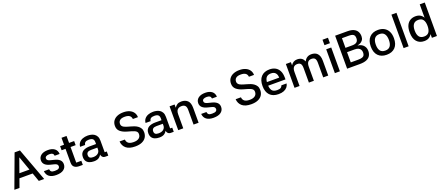

<svg xmlns="http://www.w3.org/2000/svg" viewBox="125 -2287 8903 3869"><g transform="rotate(-20 4577.0 -352.5)"><path d="M339 -575H334L129 0H19L281 -707H396L658 0H543ZM522 -183H154V-279H522Z M1018 -367Q1013 -404 991 -418.5Q969 -433 926 -433Q882 -433 857 -418Q832 -403 832 -376Q832 -351 850 -336Q868 -321 908 -311L983 -292Q1057 -274 1095 -238.5Q1133 -203 1133 -146Q1133 -75 1078 -32.5Q1023 10 918 10Q821 10 767 -30.5Q713 -71 706 -149H818Q823 -112 844.5 -95.5Q866 -79 916 -79Q977 -79 1000 -95.5Q1023 -112 1023 -141Q1023 -167 1005.5 -183Q988 -199 949 -208L874 -227Q800 -245 762 -281Q724 -317 724 -371Q724 -440 777.5 -481Q831 -522 926 -522Q1017 -522 1068.5 -481.5Q1120 -441 1123 -367Z M1487 -423H1378V-88H1487V0H1412Q1349 0 1309.5 -29Q1270 -58 1270 -127V-423H1186V-511H1270V-660H1378V-511H1487Z M2033 0H1969Q1927 0 1904.5 -29Q1882 -58 1881 -111L1898 -108Q1881 -56 1840.5 -23Q1800 10 1726 10Q1669 10 1627.5 -7Q1586 -24 1563.5 -58.5Q1541 -93 1541 -148Q1541 -194 1558.5 -224.5Q1576 -255 1605.5 -272Q1635 -289 1671 -296.5Q1707 -304 1744 -304H1881V-344Q1881 -391 1856.5 -413.5Q1832 -436 1775 -436Q1723 -436 1698 -418Q1673 -400 1668 -361H1560Q1564 -413 1593.5 -449Q1623 -485 1671 -503.5Q1719 -522 1778 -522Q1813 -522 1850 -514Q1887 -506 1918 -486Q1949 -466 1968.5 -429.5Q1988 -393 1988 -336V-89H2033ZM1646 -149Q1646 -111 1668 -93Q1690 -75 1738 -75Q1805 -75 1843 -107Q1881 -139 1881 -191V-227H1745Q1695 -227 1670.5 -207.5Q1646 -188 1646 -149Z M2751 -524Q2746 -574 2711.5 -598.5Q2677 -623 2611 -623Q2540 -623 2506.5 -595.5Q2473 -568 2473 -519Q2473 -493 2485.5 -475.5Q2498 -458 2517 -446.5Q2536 -435 2557.5 -428Q2579 -421 2597 -415L2663 -396Q2692 -388 2728.5 -375Q2765 -362 2798 -339.5Q2831 -317 2852.5 -282.5Q2874 -248 2874 -197Q2874 -134 2844.5 -87Q2815 -40 2756 -13.5Q2697 13 2609 13Q2482 13 2416.5 -41.5Q2351 -96 2344 -190H2457Q2461 -151 2479.5 -127Q2498 -103 2531 -92Q2564 -81 2609 -81Q2683 -81 2723 -111.5Q2763 -142 2763 -199Q2763 -231 2746 -249.5Q2729 -268 2700.5 -280Q2672 -292 2637 -302L2553 -326Q2465 -351 2414 -395.5Q2363 -440 2363 -515Q2363 -580 2395 -625Q2427 -670 2483.5 -693.5Q2540 -717 2614 -717Q2691 -717 2745.5 -692.5Q2800 -668 2829.5 -624.5Q2859 -581 2860 -524Z M3437 0H3373Q3331 0 3308.5 -29Q3286 -58 3285 -111L3302 -108Q3285 -56 3244.5 -23Q3204 10 3130 10Q3073 10 3031.5 -7Q2990 -24 2967.5 -58.5Q2945 -93 2945 -148Q2945 -194 2962.5 -224.5Q2980 -255 3009.5 -272Q3039 -289 3075 -296.5Q3111 -304 3148 -304H3285V-344Q3285 -391 3260.5 -413.5Q3236 -436 3179 -436Q3127 -436 3102 -418Q3077 -400 3072 -361H2964Q2968 -413 2997.5 -449Q3027 -485 3075 -503.5Q3123 -522 3182 -522Q3217 -522 3254 -514Q3291 -506 3322 -486Q3353 -466 3372.5 -429.5Q3392 -393 3392 -336V-89H3437ZM3050 -149Q3050 -111 3072 -93Q3094 -75 3142 -75Q3209 -75 3247 -107Q3285 -139 3285 -191V-227H3149Q3099 -227 3074.5 -207.5Q3050 -188 3050 -149Z M3641 0H3533V-511H3641V-442Q3665 -479 3698 -500.5Q3731 -522 3786 -522Q3870 -522 3920 -475Q3970 -428 3970 -317V0H3862V-316Q3862 -378 3836.5 -405.5Q3811 -433 3760 -433Q3722 -433 3695.5 -419Q3669 -405 3655 -376.5Q3641 -348 3641 -301Z M4391 -367Q4386 -404 4364 -418.5Q4342 -433 4299 -433Q4255 -433 4230 -418Q4205 -403 4205 -376Q4205 -351 4223 -336Q4241 -321 4281 -311L4356 -292Q4430 -274 4468 -238.5Q4506 -203 4506 -146Q4506 -75 4451 -32.5Q4396 10 4291 10Q4194 10 4140 -30.5Q4086 -71 4079 -149H4191Q4196 -112 4217.5 -95.5Q4239 -79 4289 -79Q4350 -79 4373 -95.5Q4396 -112 4396 -141Q4396 -167 4378.5 -183Q4361 -199 4322 -208L4247 -227Q4173 -245 4135 -281Q4097 -317 4097 -371Q4097 -440 4150.5 -481Q4204 -522 4299 -522Q4390 -522 4441.5 -481.5Q4493 -441 4496 -367Z M5240 -524Q5235 -574 5200.5 -598.5Q5166 -623 5100 -623Q5029 -623 4995.5 -595.5Q4962 -568 4962 -519Q4962 -493 4974.5 -475.5Q4987 -458 5006 -446.5Q5025 -435 5046.5 -428Q5068 -421 5086 -415L5152 -396Q5181 -388 5217.5 -375Q5254 -362 5287 -339.5Q5320 -317 5341.5 -282.5Q5363 -248 5363 -197Q5363 -134 5333.5 -87Q5304 -40 5245 -13.5Q5186 13 5098 13Q4971 13 4905.5 -41.5Q4840 -96 4833 -190H4946Q4950 -151 4968.5 -127Q4987 -103 5020 -92Q5053 -81 5098 -81Q5172 -81 5212 -111.5Q5252 -142 5252 -199Q5252 -231 5235 -249.5Q5218 -268 5189.5 -280Q5161 -292 5126 -302L5042 -326Q4954 -351 4903 -395.5Q4852 -440 4852 -515Q4852 -580 4884 -625Q4916 -670 4972.5 -693.5Q5029 -717 5103 -717Q5180 -717 5234.5 -692.5Q5289 -668 5318.5 -624.5Q5348 -581 5349 -524Z M5492 -299H5807Q5805 -367 5772.5 -401.5Q5740 -436 5678 -436Q5606 -436 5573.5 -392.5Q5541 -349 5541 -257Q5541 -164 5573 -120Q5605 -76 5685 -76Q5740 -76 5763.5 -92.5Q5787 -109 5795 -138H5907Q5900 -95 5872.5 -61.5Q5845 -28 5798.5 -9Q5752 10 5685 10Q5562 10 5497.5 -59Q5433 -128 5433 -255Q5433 -384 5497.5 -453Q5562 -522 5678 -522Q5747 -522 5800 -494Q5853 -466 5883.5 -407.5Q5914 -349 5914 -256V-222H5491Z M6027 -511H6135V-443Q6161 -483 6194 -502Q6227 -521 6270 -521Q6327 -521 6363.5 -498Q6400 -475 6418 -425H6420Q6446 -473 6483.5 -497Q6521 -521 6575 -521Q6610 -521 6642 -511Q6674 -501 6698 -477.5Q6722 -454 6736 -415Q6750 -376 6750 -318V0H6642V-313Q6642 -377 6619.5 -404.5Q6597 -432 6546 -432Q6494 -432 6468 -400Q6442 -368 6442 -298V0H6335V-313Q6335 -356 6325 -382.5Q6315 -409 6294.5 -420.5Q6274 -432 6242 -432Q6188 -432 6161.5 -400Q6135 -368 6135 -298V0H6027Z M7000 -511V0H6892V-511ZM6888 -718H7005V-601H6888Z M7155 -707H7418Q7503 -707 7554 -682Q7605 -657 7628 -614Q7651 -571 7651 -516Q7651 -469 7630 -438Q7609 -407 7578.5 -391Q7548 -375 7516 -370V-365Q7541 -364 7569.5 -353.5Q7598 -343 7622.5 -322Q7647 -301 7663 -268.5Q7679 -236 7679 -192Q7679 -137 7655.5 -93.5Q7632 -50 7576.5 -25Q7521 0 7426 0H7155ZM7425 -94Q7485 -94 7516 -106Q7547 -118 7558 -141.5Q7569 -165 7569 -197Q7569 -232 7554.5 -258Q7540 -284 7509.5 -298.5Q7479 -313 7430 -313H7267V-94ZM7414 -406Q7478 -406 7509.5 -432.5Q7541 -459 7541 -514Q7541 -544 7531.5 -566.5Q7522 -589 7495 -601Q7468 -613 7417 -613H7267V-406Z M8003 10Q7887 10 7821 -58.5Q7755 -127 7755 -255Q7755 -383 7821 -452.5Q7887 -522 8003 -522Q8080 -522 8135.5 -491Q8191 -460 8221.5 -400.5Q8252 -341 8252 -255Q8252 -126 8186 -58Q8120 10 8003 10ZM8004 -79Q8076 -79 8110 -124Q8144 -169 8144 -255Q8144 -341 8110 -387Q8076 -433 8004 -433Q7931 -433 7897 -387Q7863 -341 7863 -255Q7863 -169 7897 -124Q7931 -79 8004 -79Z M8474 0H8366V-718H8474Z M8973 -718H9081V0H8973ZM8809 10Q8708 10 8648.5 -57Q8589 -124 8589 -255Q8589 -347 8617 -405.5Q8645 -464 8695 -493Q8745 -522 8809 -522Q8881 -522 8925.5 -487Q8970 -452 8990.5 -392Q9011 -332 9011 -255Q9011 -179 8990.5 -119.5Q8970 -60 8925.5 -25Q8881 10 8809 10ZM8837 -78Q8908 -78 8940.5 -123.5Q8973 -169 8973 -256Q8973 -342 8940.5 -388Q8908 -434 8837 -434Q8764 -434 8730.5 -388Q8697 -342 8697 -256Q8697 -169 8730.5 -123.5Q8764 -78 8837 -78Z"/></g></svg>

Font: Asta Sans SemiBold
Style: Regular
Weight: 600
Designer: 42dot
Version: Version 1.000